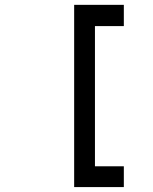

<svg xmlns="http://www.w3.org/2000/svg" viewBox="-20 -676 626 785"><path d="M283.2 -656.2H486.3V-569.3H368.2V3.9H486.3V88.9H283.2Z"/></svg>

Font: Thabit-Bold-Oblique
Style: Bold Oblique
Weight: 700
Designer: Regenerated by Nadim Shaikli
Foundry: MAK Alagha
Version: 0.01